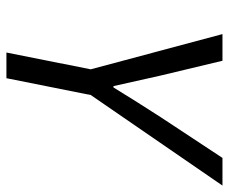

<svg xmlns="http://www.w3.org/2000/svg" viewBox="-76 -620 696 583"><g transform="rotate(90 271.5 -328.0)"><path d="M190 -256 139 0H217L268 -256L543 -656H459L335 -468C304 -420 275 -374 245 -325H241L209 -468L164 -656H83Z"/></g></svg>

Font: Cambridge Sans Italic
Style: Regular
Weight: 400
Italic angle: -11°
Version: Version 2.000;PS 002.000;hotconv 1.0.88;makeotf.lib2.5.64775